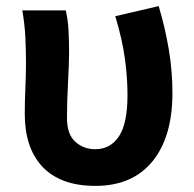

<svg xmlns="http://www.w3.org/2000/svg" viewBox="-20 -594 636 628"><path d="M292 14Q233 14 189.5 -2.5Q146 -19 117.5 -50Q89 -81 75 -124Q61 -167 61 -221Q61 -264 63 -306.5Q65 -349 65 -393Q65 -426 63 -470Q61 -514 53 -560H195Q202 -531 204 -496.5Q206 -462 206 -423Q206 -404 205 -378.5Q204 -353 202.5 -324.5Q201 -296 200 -266Q199 -236 199 -209Q199 -155 226 -130.5Q253 -106 292 -106Q341 -106 369 -148Q397 -190 397 -283Q397 -340 388.5 -402.5Q380 -465 357 -541L499 -574Q520 -504 532 -433Q544 -362 544 -290Q544 -146 478.5 -66Q413 14 292 14Z"/></svg>

Font: SpoqaHanSans-Bold
Style: Regular
Weight: 700
Designer: [Spoqa Han Sans] Dong-huui Kim \uAE40 \uB3D9 \uD718   [Noto Sans] Ryoko NISHIZUKA \u897F \u585A \u6DBC \u5B50  (kana & i
Foundry: Spoqa (http://www.spoqa-han-sans.com)
Version: Version 2.000